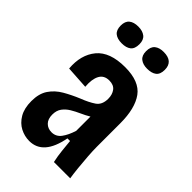

<svg xmlns="http://www.w3.org/2000/svg" viewBox="-221 -794 884 884"><g transform="rotate(45 221.0 -352.0)"><path d="M150 12Q119 12 91 -2.5Q63 -17 45 -47.5Q27 -78 27 -125Q27 -174 48 -205Q69 -236 103.5 -256Q138 -276 179 -293Q218 -308 244 -325.5Q270 -343 270 -383Q270 -410 256.5 -428Q243 -446 214 -446Q180 -446 166 -419.5Q152 -393 156 -347L44 -354Q37 -437 80 -489Q123 -541 222 -541Q315 -541 352 -490Q389 -439 389 -342V-190Q389 -164 391.5 -129Q394 -94 397.5 -59.5Q401 -25 405 0H299Q292 -32 289 -61.5Q286 -91 283 -121H266Q241 12 150 12ZM194 -89Q223 -89 240.5 -112.5Q258 -136 270 -174V-267Q250 -255 227.5 -245Q205 -235 185 -223Q165 -211 152 -193.5Q139 -176 139 -149Q139 -120 154.5 -104.5Q170 -89 194 -89ZM298 -607Q271 -607 254.5 -620Q238 -633 238 -661Q238 -690 254 -703Q270 -716 298 -716Q360 -716 360 -661Q360 -632 344 -619.5Q328 -607 298 -607ZM133 -607Q104 -607 88 -620Q72 -633 72 -662Q72 -690 88 -703Q104 -716 133 -716Q161 -716 177.5 -703Q194 -690 194 -662Q194 -632 178 -619.5Q162 -607 133 -607Z"/></g></svg>

Font: Bricolage Grotesque 12pt Condensed SemiBold
Style: Regular
Weight: 600
Width: 3
Designer: Mathieu Triay
Foundry: Atelier Triay
Version: Version 1.001; ttfautohint (v1.8.4.7-5d5b);gftools[0.9.33.de